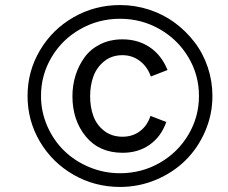

<svg xmlns="http://www.w3.org/2000/svg" viewBox="-20 -721 893 752"><path d="M450.2 11.2Q351.6 11.2 268.3 -36.4Q185.1 -84 136.5 -166Q87.9 -248 87.9 -345.2Q87.9 -441.9 136.5 -523.9Q185.1 -606 268.3 -653.6Q351.6 -701.2 450.2 -701.2Q509.3 -701.2 564.5 -683.1Q619.6 -665 664.1 -632.3Q708.5 -599.6 741.9 -555.9Q775.4 -512.2 793.7 -457.8Q812 -403.3 812 -345.2Q812 -272.5 783.4 -206.5Q754.9 -140.6 706.3 -92.8Q657.7 -44.9 590.8 -16.8Q523.9 11.2 450.2 11.2ZM450.2 -42.5Q534.2 -42.5 605.2 -83Q676.3 -123.5 717.8 -193.4Q759.3 -263.2 759.3 -345.2Q759.3 -427.2 717.8 -496.8Q676.3 -566.4 605.2 -606.9Q534.2 -647.5 450.2 -647.5Q365.7 -647.5 294.4 -606.9Q223.1 -566.4 181.9 -496.8Q140.6 -427.2 140.6 -345.2Q140.6 -283.7 165 -227.5Q189.5 -171.4 231 -130.9Q272.5 -90.3 329.8 -66.4Q387.2 -42.5 450.2 -42.5ZM460.4 -122.6Q368.7 -122.6 316.2 -186.3Q263.7 -250 263.7 -344.2Q263.7 -387.2 276.1 -426.5Q288.6 -465.8 312 -497.6Q335.4 -529.3 373.5 -548.1Q411.6 -566.9 459.5 -566.9Q520.5 -566.9 566.4 -536.1Q612.3 -505.4 636.2 -446.8L570.8 -421.4Q557.1 -460 527.6 -482.4Q498 -504.9 459.5 -504.9Q418 -504.9 388.4 -481.2Q358.9 -457.5 345.9 -422.1Q333 -386.7 333 -344.2Q333 -300.8 345.9 -265.9Q358.9 -231 388.4 -208.3Q418 -185.5 460 -185.5Q499.5 -185.5 528.3 -207.3Q557.1 -229 569.3 -267.1L631.3 -243.2Q611.3 -186 566.4 -154.3Q521.5 -122.6 460.4 -122.6Z"/></svg>

Font: HK Grotesk Medium Legacy Italic
Style: Regular
Weight: 500
Italic angle: -13°
Designer: Alfredo Marco Pradil
Foundry: Hanken Design Co.
Version: Version 2.022;PS 002.022;hotconv 1.0.88;makeotf.lib2.5.64775